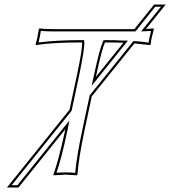

<svg xmlns="http://www.w3.org/2000/svg" viewBox="-20 -774 754 851"><path d="M404.8 -433.1 526.9 -584.5Q488.8 -585.9 445.8 -585.9Q431.6 -558.1 407.7 -444.8ZM321.8 -444.8Q345.7 -557.6 343.8 -585.9Q210 -585.9 139.2 -574.2L137.7 -578.1Q145.5 -601.6 152.3 -645L154.8 -647.9Q178.7 -645 213.9 -645H575.7L663.1 -753.9H714.4L627 -645.5Q647.5 -646.5 660.6 -647.9L662.1 -645Q649.9 -602.1 647.9 -578.1L645 -574.2Q643.1 -574.2 575.7 -581.5L386.7 -346.7L355.5 -200.2Q328.1 -70.8 323.2 0L320.3 2.9Q318.4 2.9 270 0Q270 0 217.3 2.9L216.8 0Q241.2 -68.8 269.5 -200.2L270 -201.7L62 57.1H10.7L288.1 -287.6ZM386.2 -393.6 397.9 -447.3Q422.4 -560.5 436.5 -590.3L439.5 -596.2H445.8Q489.7 -596.2 527.3 -594.2L546.9 -593.8ZM150.9 -585.9Q231.4 -596.2 343.8 -596.2H353L353.5 -586.9Q355.5 -558.1 331.5 -442.9L297.4 -283.2L31.7 46.9H57.1L287.6 -239.7L279.3 -197.8Q253.4 -75.2 230.5 -8.3Q249 -9.8 270 -9.8Q295.4 -9.8 313.5 -7.8Q319.3 -78.6 345.7 -202.1L377.4 -351.1L571.3 -591.8H576.2Q612.3 -589.4 638.7 -585Q641.6 -606.9 649.4 -636.7Q639.2 -635.7 627.4 -635.7L605.5 -634.8L693.4 -744.1H668L580.6 -634.8H213.9Q183.6 -634.8 161.1 -637.2Q156.2 -606.4 150.9 -585.9Z"/></svg>

Font: Linux Biolinum Outline O
Style: Italic
Weight: 400
Italic angle: -12°
Designer: Philipp H. Poll
Foundry: Philipp H. Poll
Version: Version 0.6.2